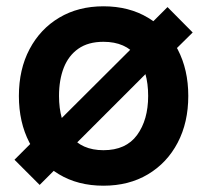

<svg xmlns="http://www.w3.org/2000/svg" viewBox="-20 -575 658 610"><path d="M106 12.5 26 -67.5 115.5 -157 151.5 -175.5 421.2 -444.2 431.7 -472.2 512.2 -552.5 592.2 -471.8 506.3 -387 477 -374.3 212.7 -110 190 -71.5ZM308.7 15Q227.4 15 167 -21.5Q106.6 -58 73.3 -122.3Q40 -186.6 40 -270.2Q40 -354.8 74 -419Q108 -483.2 168.5 -519.1Q228.9 -555 308.7 -555Q390 -555 450.6 -518.5Q511.2 -482.1 544.7 -417.9Q578.2 -353.7 578.2 -270.2Q578.2 -185.9 544.5 -121.7Q510.8 -57.4 450.1 -21.2Q389.4 15 308.7 15ZM308.7 -97.8Q380.2 -97.8 415.5 -146Q450.7 -194.2 450.7 -270.2Q450.7 -348.6 415 -395.4Q379.3 -442.2 308.7 -442.2Q260.2 -442.2 229 -420.3Q197.8 -398.5 182.6 -359.8Q167.5 -321.2 167.5 -270.2Q167.5 -191.4 203.3 -144.6Q239.2 -97.8 308.7 -97.8Z"/></svg>

Font: Manrope ExtraLight
Style: Regular
Weight: 200
Designer: Mikhail Sharanda
Foundry: Mikhail Sharanda
Version: Version 4.505